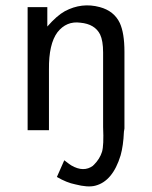

<svg xmlns="http://www.w3.org/2000/svg" viewBox="-20 -477 556 702"><path d="M153 -380Q188 -420 217 -436Q279 -469 345 -451Q397 -437 418 -393Q435 -356 435 -288V-58V-7L433 5V6Q431 55 421 91Q392 186 328 202Q301 209 255 197Q224 191 188 170L215 109Q237 126 241 128Q286 154 320 129Q321 127 323 126Q345 104 353 78Q360 55 357 -13Q357 -22 357 -29V-285Q357 -328 346 -351Q327 -389 274 -394Q223 -401 190 -359Q158 -316 159 -223V-181V-1H81V-451H153Z"/></svg>

Font: cwTeXYen
Style: Medium
Weight: 500
Version: Version 1.17